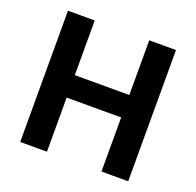

<svg xmlns="http://www.w3.org/2000/svg" viewBox="-119 -792 936 917"><g transform="rotate(20 349.5 -333.5)"><path d="M75 0V-667H211V-389H488V-667H624V0H488V-275H211V0Z"/></g></svg>

Font: Maven Pro SemiBold
Style: Regular
Weight: 600
Designer: Joe Prince
Foundry: Joe Prince
Version: Version 2.103